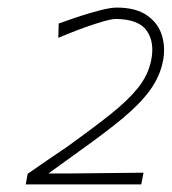

<svg xmlns="http://www.w3.org/2000/svg" viewBox="-20 -789 453 507"><path d="M48 -302 53 -330Q78 -347.5 105.8 -366.5Q133.5 -385.5 161 -404Q225.5 -450.5 271.2 -486.8Q317 -523 344 -556.5Q371 -590 379 -629Q389 -676.5 367.8 -707.5Q346.5 -738.5 285 -739Q271 -739 227 -724.5Q183 -710 134 -689L135 -727Q154 -734 184 -744Q214 -754 243 -761.5Q272 -769 288 -769Q339 -769 368.5 -748.2Q398 -727.5 407.8 -694.8Q417.5 -662 410 -626Q401.5 -585.5 375.5 -550Q349.5 -514.5 303.8 -476.5Q258 -438.5 191 -391L108 -331H167Q215 -331.5 263.5 -332Q312 -332.5 359 -333L353 -302Z"/></svg>

Font: Commissioner Loud Thin
Style: Italic
Weight: 100
Italic angle: -12°
Designer: Kostas Bartsokas
Foundry: Kostas Bartsokas
Version: Version 1.000; ttfautohint (v1.8.3)